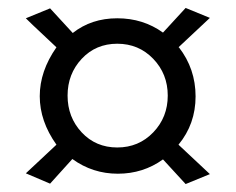

<svg xmlns="http://www.w3.org/2000/svg" viewBox="-20 -592 593 483"><path d="M390 -191Q340 -155 276.5 -155Q213 -155 162 -192L106 -130L45 -156L122 -228Q80 -287 80 -350Q80 -413 122 -473Q117 -478 88 -505Q59 -532 45 -546L106 -571L163 -509Q210 -546 275 -546Q340 -546 390 -510L447 -572L508 -547L429 -473H430Q472 -419 472 -349.5Q472 -280 429 -228L508 -154L447 -129ZM275 -221Q329 -221 365.5 -259Q402 -297 402 -351.5Q402 -406 365.5 -444Q329 -482 275 -482Q221 -482 185.5 -444Q150 -406 150 -351.5Q150 -297 185.5 -259Q221 -221 275 -221Z"/></svg>

Font: Asul
Style: Regular
Weight: 400
Designer: Mariela Monsalve
Foundry: Mariela Monsalve
Version: Version 1.002